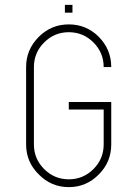

<svg xmlns="http://www.w3.org/2000/svg" viewBox="-20 -766 562 787"><path d="M262 -348H436V-174Q436 -102 385 -51Q334 1 262 1Q190 1 139 -51Q87 -102 87 -174V-491Q87 -563 139 -615Q190 -666 262 -666Q334 -666 385 -615Q436 -563 436 -491H405Q405 -550 363 -592Q321 -634 262 -634Q203 -634 161 -592Q119 -550 119 -491V-174Q119 -115 161 -73Q203 -31 262 -31Q321 -31 363 -73Q405 -115 405 -174V-317H262ZM277 -714H246V-746H277Z"/></svg>

Font: Zector
Style: Regular
Weight: 400
Designer: GGBot
Version: 0.72